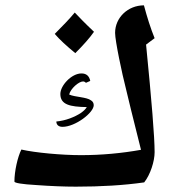

<svg xmlns="http://www.w3.org/2000/svg" viewBox="-20 -835 658 719"><path d="M264 -136C358 -136 443 -141 520 -152C543 -181 559 -231 559 -265C559 -322 548 -456 527 -668L559 -692C544 -729 531 -770 519 -815C459 -815 411 -769 411 -712C411 -682 437 -559 452 -501C458 -474 476 -402 508 -274C435 -261 360 -254 283 -254C212 -254 112 -263 60 -275C46 -247 34 -194 34 -155C34 -150 62 -145 116 -142C171 -138 220 -136 264 -136ZM262 -636C292 -666 316 -693 332 -716C298 -748 275 -772 260 -788C240 -764 215 -738 185 -708C203 -687 229 -663 262 -636ZM214 -360C262 -360 331 -413 331 -441C331 -448 328 -455 321 -459C304 -472 261 -471 239 -481C244 -503 275 -530 291 -530C295 -530 299 -528 302 -525L318 -532C314 -551 303 -560 285 -560C248 -560 206 -515 206 -483C206 -443 242 -435 305 -434C301 -427 294 -420 283 -412C260 -397 226 -383 191 -380C191 -369 198 -360 214 -360Z"/></svg>

Font: Noto Naskh Arabic UI
Style: Bold
Weight: 700
Designer: Monotype Design Team, David Williams, Mohamad Dakak and Nizar Qandah
Foundry: Monotype Imaging Inc.
Version: Version 2.016